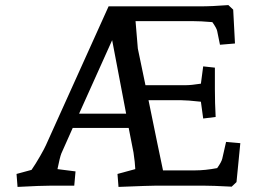

<svg xmlns="http://www.w3.org/2000/svg" viewBox="-20 -730 1031 755"><path d="M45 -46 104 -62Q120 -85 138 -116.5Q156 -148 161 -160L407 -705H764Q815 -705 878 -710L897 -692L904 -559L845 -554L834 -608Q832 -619 815 -643Q769 -647 734 -647H513L522 -539L552 -395H711Q732 -395 770 -401L779 -469L825 -464V-380Q825 -326 828 -270L779 -264L770 -330Q716 -336 691 -336H564L598 -170L621 -60H747Q787 -60 834 -69Q851 -93 854 -106L869 -172L925 -167L910 -14L891 4Q815 0 777 0H596Q571 0 446 5L442 -46L512 -65Q511 -90 505 -130L486 -227H266L221 -126Q215 -110 206 -65L277 -56L272 0H184Q142 0 49 5ZM476 -283 421 -572 291 -283Z"/></svg>

Font: Andada Pro Medium
Style: Regular
Weight: 500
Designer: Carolina Giovagnoli
Foundry: Huerta Tipografica
Version: Version 3.005; ttfautohint (v1.8.4)